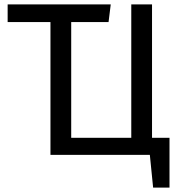

<svg xmlns="http://www.w3.org/2000/svg" viewBox="-20 -709 826 879"><path d="M676 -78H756V150H681L666 0H211V-608H15V-689H487L477 -608H306V-78H581V-689H676Z"/></svg>

Font: Fira Sans
Style: Regular
Weight: 400
Designer: Carrois Corporate & Edenspiekermann AG
Foundry: Carrois Corporate GbR & Edenspiekermann AG
Version: Version 4.106;PS 004.106;hotconv 1.0.70;makeotf.lib2.5.58329